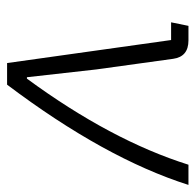

<svg xmlns="http://www.w3.org/2000/svg" viewBox="-25 -527 552 542"><g transform="rotate(90 251.0 -256.0)"><path d="M219 0H158L93 -463H43L53 -512H94Q140 -512 146 -469L176 -252L198 -56H202Q376 -293 445 -512H502Q427 -276 219 0Z"/></g></svg>

Font: IBM Plex Sans Light
Style: Italic
Weight: 300
Italic angle: -11.31°
Designer: Mike Abbink, Paul van der Laan, Pieter van Rosmalen
Foundry: Bold Monday
Version: Version 3.0